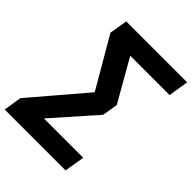

<svg xmlns="http://www.w3.org/2000/svg" viewBox="-264 -835 1146 1146"><g transform="rotate(45 308.5 -262.5)"><path d="M-19 180 -1 66 311 -300 303 -247 103 -591 122 -705H636L616 -577H255L262 -615L435 -312L419 -214L149 92L154 52H516L495 180Z"/></g></svg>

Font: Nunito Sans 6pt ExtraBold
Style: Italic
Weight: 800
Italic angle: -9°
Version: Version 3.101;gftools[0.9.27]